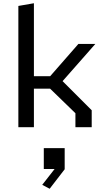

<svg xmlns="http://www.w3.org/2000/svg" viewBox="-20 -785 660 1185"><path d="M445.5 -86.2 273.2 -253.3 316 -237.8H167.3V-314.7H322.3L268.5 -290.5L463.7 -513.7H568.3L355.8 -272.3V-294.7L546 -104.5V0H445.5ZM93.3 -748.3 189.3 -765V0H93.3ZM250.3 129.2H379.2V259.7L286.5 380L240.7 355.8L341.5 226.7V258H250.3Z"/></svg>

Font: Monaspace Krypton Var ExLight
Style: Regular
Weight: 200
Designer: Riley Cran and the Lettermatic Team
Version: Version 1.200 (Monaspace Krypton Var)